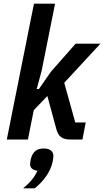

<svg xmlns="http://www.w3.org/2000/svg" viewBox="-20 -760 567 1046"><path d="M165 -740H280L207 -375L180 -275H192L258 -370L392 -522H527L330 -309L390 -93H447L429 0H362Q330 0 312 -13.5Q294 -27 286 -60L238 -237L164 -160L132 0H17ZM219 49Q245 49 258 60.5Q271 72 271 89Q271 94 269.5 104.5Q268 115 266 125Q257 163 231.5 200Q206 237 169 266H106Q134 243 153 220Q172 197 184 170Q164 168 154 158.5Q144 149 144 135Q144 130 145.5 119Q147 108 150 99Q158 74 174 61.5Q190 49 219 49Z"/></svg>

Font: IBM Plex Sans Condensed SemiBold
Style: Italic
Weight: 600
Width: 3
Italic angle: -11°
Designer: Mike Abbink, Paul van der Laan, Pieter van Rosmalen
Foundry: Bold Monday
Version: Version 1.3